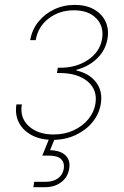

<svg xmlns="http://www.w3.org/2000/svg" viewBox="-20 -574 514 798"><path d="M199.2 7.3Q149.4 7.3 112.8 -11.7Q76.2 -30.8 58.8 -64.2Q41.5 -97.7 48.3 -140.1H70.8Q61.5 -84.5 99.6 -49.8Q137.7 -15.1 202.6 -15.1Q248.5 -15.1 285.6 -32.2Q322.8 -49.3 346.7 -78.1Q370.6 -106.9 376.5 -142.1Q386.2 -200.2 344.2 -235.4Q302.2 -270.5 228.5 -270.5H216.8L220.2 -292.5H231.9Q296.9 -292.5 345.9 -325.2Q395 -357.9 404.3 -412.6Q412.6 -464.4 380.1 -497.8Q347.7 -531.2 287.1 -531.2Q226.6 -531.2 182.1 -497.1Q137.7 -462.9 128.4 -407.2H105.5Q112.8 -450.2 139.2 -483.2Q165.5 -516.1 205.1 -534.9Q244.6 -553.7 291 -553.7Q337.4 -553.7 370.1 -535.4Q402.8 -517.1 418.2 -485.4Q433.6 -453.6 426.8 -413.1Q418.9 -365.7 384 -331.5Q349.1 -297.4 297.4 -283.7L296.9 -281.2Q352.1 -268.6 379.9 -231.4Q407.7 -194.3 398.9 -142.1Q392.1 -100.1 364.3 -66.2Q336.4 -32.2 293.7 -12.5Q251 7.3 199.2 7.3ZM118.7 204.1 122.1 181.6H169.9Q201.2 181.6 220.9 167.2Q240.7 152.8 245.1 127.4Q249 102.5 234.1 87.6Q219.2 72.8 184.6 72.8H155.8L189 -9.3H206.1L208.5 0L188 50.3Q231.4 51.3 252.4 71.8Q273.4 92.3 267.6 127.4Q261.7 162.6 234.4 183.3Q207 204.1 166.5 204.1Z"/></svg>

Font: Inter Thin
Style: Italic
Weight: 250
Italic angle: -9.3988°
Designer: Rasmus Andersson
Foundry: rsms
Version: Version 4.001;git-66647c0bb